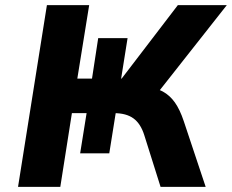

<svg xmlns="http://www.w3.org/2000/svg" viewBox="-20 -725 900 745"><path d="M50 0 162 -705H326L280 -420H337L361 -577H475L450 -420H452L670 -705H860L585 -356L545 -389Q584 -385 611.5 -370Q639 -355 658.5 -327.5Q678 -300 693 -255L778 0H603L540 -200Q526 -245 498 -265.5Q470 -286 422 -286H401L431 -299L404 -130H291L316 -286H259L214 0Z"/></svg>

Font: Nunito Sans 7pt ExtraBold
Style: Italic
Weight: 800
Italic angle: -9°
Designer: Vernon Adams
Foundry: Vernon Adams
Version: Version 3.101;gftools[0.9.27]